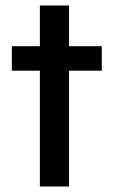

<svg xmlns="http://www.w3.org/2000/svg" viewBox="-20 -678 414 698"><path d="M125 0V-421H23V-510H125V-658H231V-510H350V-421H231V0Z"/></svg>

Font: Saira Thin Medium
Style: Regular
Weight: 500
Version: Version 1.101